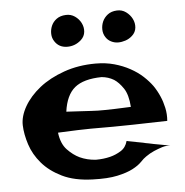

<svg xmlns="http://www.w3.org/2000/svg" viewBox="-46 -714 645 669"><g transform="rotate(-5 276.5 -379.0)"><path d="M268.6 -157.2Q295.9 -157.2 319.3 -163.1Q338.9 -168 356.9 -179.2Q375 -190.4 380.9 -212.9Q400.4 -209 414.1 -206.5Q427.7 -204.1 437.5 -202.1Q448.2 -199.2 456.1 -198.2Q463.9 -196.3 474.6 -194.3Q484.4 -192.4 498.5 -189.9Q512.7 -187.5 532.2 -183.6Q517.6 -185.5 502.4 -180.7Q487.3 -175.8 473.6 -169.9Q458 -163.1 444.3 -153.3Q435.5 -147.5 424.3 -135.7Q413.1 -124 392.6 -113.3Q372.1 -102.5 338.4 -95.2Q304.7 -87.9 252 -89.8Q188.5 -91.8 145.5 -112.8Q102.5 -133.8 76.2 -164.6Q49.8 -195.3 38.1 -231.4Q26.4 -267.6 25.4 -298.8Q24.4 -330.1 43.9 -364.3Q63.5 -398.4 99.1 -426.8Q134.8 -455.1 185.5 -473.1Q236.3 -491.2 296.9 -491.2Q332 -491.2 361.8 -482.9Q391.6 -474.6 416.5 -460.9Q441.4 -447.3 460 -430.2Q478.5 -413.1 491.2 -395.5Q503.9 -377 512.7 -356.4Q520.5 -338.9 525.4 -316.4Q530.3 -293.9 528.3 -270.5Q454.1 -268.6 408.7 -267.6Q363.3 -266.6 337.9 -266.6H293.9H260.7Q243.2 -266.6 214.8 -265.6Q186.5 -264.6 145.5 -262.7Q150.4 -223.6 170.4 -202.6Q190.4 -181.6 212.9 -170.9Q238.3 -159.2 268.6 -157.2ZM180.7 -333Q211.9 -331.1 232.9 -330.1Q253.9 -329.1 267.6 -328.1Q282.2 -327.1 291 -327.1H315.4Q339.8 -327.1 406.2 -330.1Q403.3 -373 388.2 -395.5Q373 -418 356.4 -428.7Q336.9 -440.4 313.5 -442.4Q250 -441.4 219.2 -416Q188.5 -390.6 180.7 -333ZM208 -668.9Q225.6 -669.9 239.7 -660.2Q253.9 -650.4 261.2 -635.7Q268.6 -621.1 267.1 -605Q265.6 -588.9 252.9 -577.1Q231.4 -557.6 203.1 -558.1Q174.8 -558.6 160.2 -581.1Q152.3 -592.8 151.9 -607.4Q151.4 -622.1 157.2 -635.7Q163.1 -649.4 175.8 -658.7Q188.5 -668 208 -668.9ZM386.7 -668.9Q404.3 -669.9 418.5 -659.7Q432.6 -649.4 439.9 -634.8Q447.3 -620.1 445.8 -604Q444.3 -587.9 431.6 -576.2Q420.9 -566.4 407.7 -562Q394.5 -557.6 381.8 -557.6Q369.1 -557.6 357.4 -563.5Q345.7 -569.3 338.9 -580.1Q331.1 -591.8 330.6 -606.4Q330.1 -621.1 335.9 -634.8Q341.8 -648.4 354.5 -658.2Q367.2 -668 386.7 -668.9Z"/></g></svg>

Font: Irish Grover
Style: Regular
Weight: 400
Designer: Squid
Foundry: Font Diner, Inc DBA Sideshow
Version: Version 1.000